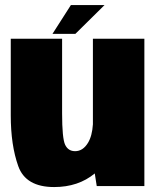

<svg xmlns="http://www.w3.org/2000/svg" viewBox="-20 -752 638 776"><path d="M371 0 363 -51Q296.5 4 199 4Q84 4 53.8 -80.5Q23.5 -165 23.5 -285.5V-595.5H231V-294Q231 -193 243.2 -167Q255.5 -141 283.5 -141Q315 -141 335.5 -174.5Q352.5 -202.5 355.5 -249.5V-595.5H563.5V0ZM192 -615 266.5 -731.5H402.5L284.5 -615Z"/></svg>

Font: Anybody Black
Style: Regular
Weight: 900
Designer: Tyler Finck
Foundry: Etcetera Type Company
Version: Version 1.010; ttfautohint (v1.8.3) -l 8 -r 50 -G 200 -x 14 